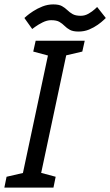

<svg xmlns="http://www.w3.org/2000/svg" viewBox="-63 -852 501 872"><path d="M27 0 169 -667H251.8L109.8 0ZM99 -667H179L168.5 -596.2L88 -617.8ZM-43.2 0 -33.2 -49.2 57 -70 36.8 0ZM99.8 0 108.5 -70.8 189.8 -49.2 179.8 0ZM212.3 -594.7 241.8 -667H321.8L310.8 -617.8ZM47.7 -770.3Q47.7 -770.3 58.2 -779.6Q68.8 -788.8 87.8 -801.2Q106.7 -813.5 130.2 -822.8Q153.8 -832 178.8 -832Q204.8 -832 218.5 -824.2Q232.2 -816.5 242.7 -806.2Q253.2 -795.8 266.7 -788.1Q280.2 -780.3 304 -780.3Q322.7 -780.3 339.8 -790.3Q356.8 -800.3 367.5 -810.3Q378.2 -820.3 378.2 -820.3L417.5 -770.3Q417.5 -770.3 407.9 -761.1Q398.3 -751.8 381.1 -739.5Q363.8 -727.2 341.8 -717.9Q319.7 -708.7 293.7 -708.7Q268.7 -708.7 254.5 -716.4Q240.3 -724.2 230.2 -734.5Q220 -744.8 206.9 -752.6Q193.8 -760.3 169.2 -760.3Q150.5 -760.3 130.5 -750.3Q110.5 -740.3 96.9 -730.3Q83.3 -720.3 83.3 -720.3Z"/></svg>

Font: Epunda Slab Light
Style: Italic
Weight: 300
Italic angle: -12°
Designer: Simon Atzbach
Foundry: typofactur
Version: Version 1.102